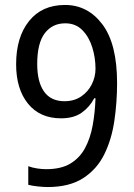

<svg xmlns="http://www.w3.org/2000/svg" viewBox="-20 -744 540 774"><path d="M172 10Q155 10 132 7.5Q109 5 94 1V-74Q110 -68 129.5 -65Q149 -62 166 -62Q226 -62 263.5 -84.5Q301 -107 322.5 -146.5Q344 -186 353.5 -238Q363 -290 365 -348H360Q341 -312 309 -289.5Q277 -267 226 -267Q141 -267 93 -326Q45 -385 45 -485Q45 -594 97 -659Q149 -724 242 -724Q334 -724 393 -645.5Q452 -567 452 -409Q452 -332 441 -257Q430 -182 400.5 -122Q371 -62 315.5 -26Q260 10 172 10ZM240 -336Q279 -336 307 -355Q335 -374 350 -404Q365 -434 365 -467Q365 -511 352 -553Q339 -595 312 -622.5Q285 -650 243 -650Q191 -650 160.5 -610Q130 -570 130 -486Q130 -414 157.5 -375Q185 -336 240 -336Z"/></svg>

Font: Noto Sans Bengali UI SemiCondensed
Style: Regular
Weight: 400
Width: 4
Designer: Jelle Bosma - Monotype Design Team
Foundry: Monotype Imaging Inc.
Version: Version 2.003